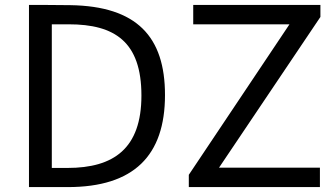

<svg xmlns="http://www.w3.org/2000/svg" viewBox="-20 -762 1353 782"><path d="M98 0H256C525 0 652 -128 652 -375C652 -612 538 -737 266 -741C203 -742 106 -742 98 -742ZM260 -663C447 -663 556 -592 556 -373C556 -157 443 -78 255 -78H191V-663ZM1283 0V-79H872L1285 -693V-742H767V-663H1159L749 -50V0Z"/></svg>

Font: Cheyenne Sans
Style: Regular
Weight: 400
Designer: The Public Sans project authors (U.S. Web Design System), Libre Franklin designed by Pablo Impallari and Rodrigo Fuenzal
Foundry: The Cheyenne Sans Project Authors
Version: Version 2.007